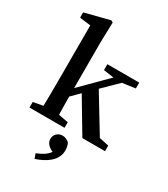

<svg xmlns="http://www.w3.org/2000/svg" viewBox="-236 -829 1043 1195"><g transform="rotate(30 286.0 -232.0)"><path d="M572 -40V0H409L266 -240L209 -183Q209 -152 209.5 -118.5Q210 -85 211 -53L281 -40V0H29V-40L99 -53Q100 -91 100.5 -132.5Q101 -174 101 -210V-632L22 -642V-680L199 -725L213 -717L209 -575V-244L388 -423L314 -434V-476H543V-434L450 -421L344 -317L503 -55ZM204 227Q233 216 254 202.5Q275 189 292 167Q269 158 254 141.5Q239 125 239 103Q239 80 255 64Q271 48 296 48Q308 48 320.5 53Q333 58 345 69Q352 84 354 96.5Q356 109 356 120Q356 147 344.5 169.5Q333 192 313.5 209Q294 226 269 239Q244 252 216 261Z"/></g></svg>

Font: Source Serif Pro Semibold
Style: Regular
Weight: 600
Designer: Frank Grießhammer
Foundry: Adobe Systems Incorporated
Version: Version 1.014;PS Version 1.0;hotconv 1.0.73;makeotf.lib2.5.5